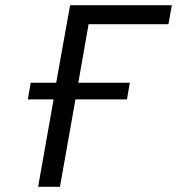

<svg xmlns="http://www.w3.org/2000/svg" viewBox="-20 -718 680 738"><path d="M98 -400H196L249.5 -698H640.5L627.5 -625H320.5L281 -400H479L468 -336H270L210.5 0H126.5L186 -336H87Z"/></svg>

Font: JuliaMono
Style: Bold Italic
Weight: 700
Italic angle: -9°
Monospace: yes
Designer: cormullion
Foundry: corm
Version: Version 0.057; ttfautohint (v1.8.4)